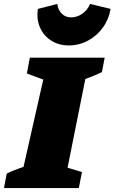

<svg xmlns="http://www.w3.org/2000/svg" viewBox="-63 -952 580 972"><path d="M-43 0 -29 -73Q-9 -83 12.5 -91.5Q34 -100 56 -107L156 -549L73 -580L88 -660H467L453 -587Q414 -568 369 -552L279 -103L352 -81L336 0ZM285 -722Q234 -722 195.5 -747Q157 -772 139 -814Q121 -856 129 -907L227 -932Q231 -901 250 -882.5Q269 -864 297 -864Q327 -864 353.5 -882.5Q380 -901 393 -932L497 -907Q488 -854 457.5 -812Q427 -770 382 -746Q337 -722 285 -722Z"/></svg>

Font: Piazzolla SC Black
Style: Italic
Weight: 900
Italic angle: -11.3°
Designer: Juan Pablo del Peral
Foundry: Huerta Tipografica
Version: Version 1.330